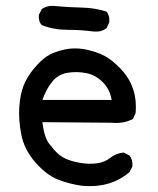

<svg xmlns="http://www.w3.org/2000/svg" viewBox="-20 -638 540 657"><path d="M263 -2Q218 -8 178.5 -23.5Q139 -39 101 -82.5Q63 -126 53 -177Q43 -228 46 -271.5Q49 -315 60.5 -344.5Q72 -374 95 -402Q118 -430 140 -445Q162 -460 201 -468.5Q240 -477 283.5 -466.5Q327 -456 353 -437.5Q379 -419 402 -392.5Q425 -366 436.5 -330Q448 -294 444 -251L435 -231Q403 -214 362 -218L125 -220Q131 -169 148 -146.5Q165 -124 179 -111.5Q193 -99 213 -91.5Q233 -84 258.5 -80Q284 -76 310.5 -79Q337 -82 357.5 -98Q378 -114 403 -116L423 -106Q435 -91 433 -68L423 -49Q390 -21 350 -9.5Q310 2 263 -2ZM362 -296Q356 -333 331 -357.5Q306 -382 274.5 -388Q243 -394 211.5 -389Q180 -384 159.5 -359.5Q139 -335 125 -296ZM302 -530Q257 -536 210.5 -536Q164 -536 123 -552Q111 -565 113 -587L123 -607Q143 -621 172 -617Q216 -613 261 -612Q306 -611 345 -598Q356 -583 354 -562L345 -542Q327 -528 302 -530Z"/></svg>

Font: Kosefont JP
Style: Regular
Weight: 400
Designer: Nozomi Seto 瀬戸のぞみ
Version: Version 3.00;June 19, 2020